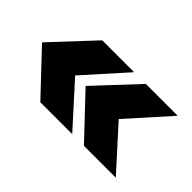

<svg xmlns="http://www.w3.org/2000/svg" viewBox="-58 -703 861 861"><g transform="rotate(45 372.5 -272.5)"><path d="M31.2 -271.5 215.8 -468.8H418L241.2 -271.5L418 -76.2H215.8ZM307.6 -271.5 492.2 -468.8H694.3L517.6 -271.5L694.3 -76.2H492.2Z"/></g></svg>

Font: GenEi M Gothic v2 Black
Style: Regular
Weight: 900
Version: Version 2.0